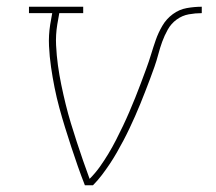

<svg xmlns="http://www.w3.org/2000/svg" viewBox="-20 -550 640 570"><path d="M232 0Q221 -28 211 -56.5Q201 -85 191.5 -114Q182 -143 173 -172Q164 -201 156 -230.5Q148 -260 142 -290Q136 -320 131.5 -351Q127 -382 125.5 -413.5Q124 -445 129 -477L135 -511H66V-530H227V-511H156L150 -477Q145 -446 146.5 -415.5Q148 -385 152 -356Q156 -327 162 -298Q168 -269 175 -240.5Q182 -212 190.5 -184Q199 -156 208 -128.5Q217 -101 226.5 -73.5Q236 -46 246 -19Q263 -36 276.5 -55Q290 -74 302 -94Q314 -114 324.5 -134.5Q335 -155 345 -176Q355 -197 364 -218Q373 -239 381.5 -260Q390 -281 398 -302.5Q406 -324 414 -345.5Q422 -367 428.5 -388.5Q435 -410 442.5 -431.5Q450 -453 462 -473.5Q474 -494 493 -508Q512 -522 534.5 -526Q557 -530 579 -530V-511Q560 -511 540.5 -507.5Q521 -504 504.5 -492Q488 -480 478 -462Q468 -444 461.5 -426Q455 -408 450 -389Q445 -370 438.5 -351.5Q432 -333 425 -314.5Q418 -296 411 -278Q404 -260 396.5 -241.5Q389 -223 381 -205Q373 -187 364.5 -169Q356 -151 346.5 -133Q337 -115 327 -97.5Q317 -80 306 -63.5Q295 -47 282.5 -30.5Q270 -14 256 0Z"/></svg>

Font: Iosevka Curly Slab ThEx
Style: Italic
Weight: 100
Width: 7
Italic angle: -9°
Monospace: yes
Designer: Belleve Invis
Foundry: Belleve Invis
Version: Version 11.1.0; ttfautohint (v1.8.3)